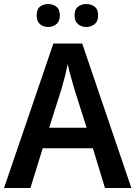

<svg xmlns="http://www.w3.org/2000/svg" viewBox="-20 -933 673 953"><path d="M410 -299H224L285 -491Q292 -514 300.5 -547Q309 -580 316 -615Q322 -586 332.5 -549.5Q343 -513 349 -491ZM501 0H632L388 -717H245L0 0H131L192 -197H441ZM350 -856Q350 -827 367.5 -813Q385 -799 408 -799Q432 -799 449.5 -813Q467 -827 467 -856Q467 -887 449.5 -900Q432 -913 408 -913Q385 -913 367.5 -900Q350 -887 350 -856ZM162 -856Q162 -827 178.5 -813Q195 -799 219 -799Q242 -799 259.5 -813Q277 -827 277 -856Q277 -887 259.5 -900Q242 -913 219 -913Q195 -913 178.5 -900Q162 -887 162 -856Z"/></svg>

Font: Noto Sans Display Medium
Style: Regular
Weight: 500
Designer: Monotype Design Team
Foundry: Monotype Imaging Inc.
Version: Version 1.900